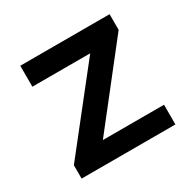

<svg xmlns="http://www.w3.org/2000/svg" viewBox="-113 -591 713 709"><g transform="rotate(-30 243.5 -237.0)"><path d="M43 0V-57.1L301.8 -384.8H55.2V-474.1H436V-407.2L182.1 -84H442.9V0Z"/></g></svg>

Font: Kanit
Style: Regular
Weight: 400
Designer: Katatrad Team
Foundry: CadsonDemak
Version: Version 1.000;PS 001.000;hotconv 1.0.88;makeotf.lib2.5.64775